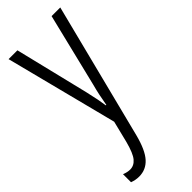

<svg xmlns="http://www.w3.org/2000/svg" viewBox="-251 -568 846 846"><g transform="rotate(-45 171.5 -145.5)"><path d="M14 -532H69L153 -187Q162 -148 166 -127Q170 -106 173 -85H176Q181 -114 186 -138Q191 -162 198 -188L282 -532H336L175 103Q156 177 127 209Q98 241 55 241Q44 241 33.5 239Q23 237 12 233V183Q32 191 49 191Q73 191 90.5 170.5Q108 150 123 93L148 -8Z"/></g></svg>

Font: Noto Sans Myanmar ExtraCondensed Light
Style: Regular
Weight: 300
Width: 2
Designer: Monotype Design Team
Foundry: Monotype Imaging Inc.
Version: Version 2.107; ttfautohint (v1.8.4.7-5d5b)